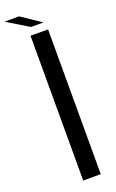

<svg xmlns="http://www.w3.org/2000/svg" viewBox="-220 -956 600 997"><g transform="rotate(-20 80.5 -457.5)"><path d="M54 0V-800H151V0ZM-45 -913V-915H33L138 -844V-842H72Z"/></g></svg>

Font: Big Shoulders Text SemiBold
Style: Regular
Weight: 600
Designer: Patric King
Foundry: XO Type Co
Version: Version 1.000; ttfautohint (v1.8.2)